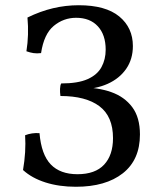

<svg xmlns="http://www.w3.org/2000/svg" viewBox="-20 -705 610 734"><path d="M270 9Q206 9 154 -7.5Q102 -24 68 -55Q74 -90 76 -123Q78 -156 76 -188Q89 -193 102.5 -195Q116 -197 131 -196Q138 -114 174 -76.5Q210 -39 276 -39Q344 -39 378 -75.5Q412 -112 412 -177Q412 -260 360 -299Q308 -338 211 -338Q209 -352 209.5 -365.5Q210 -379 214 -386Q278 -386 315 -402.5Q352 -419 368 -448.5Q384 -478 384 -515Q384 -572 354 -604.5Q324 -637 271 -637Q223 -637 185.5 -606Q148 -575 137 -502Q121 -500 108 -502Q95 -504 81 -509Q86 -540 87 -572.5Q88 -605 85 -638Q134 -662 182.5 -673.5Q231 -685 281 -685Q384 -685 436 -642Q488 -599 488 -529Q488 -479 462.5 -442Q437 -405 391.5 -384.5Q346 -364 287 -364V-371Q354 -371 405 -353Q456 -335 485.5 -295.5Q515 -256 515 -191Q515 -94 449.5 -42.5Q384 9 270 9Z"/></svg>

Font: Vollkorn
Style: Regular
Weight: 400
Designer: Friedrich Althausen
Foundry: Friedrich Althausen
Version: Version 4.104